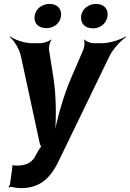

<svg xmlns="http://www.w3.org/2000/svg" viewBox="-20 -749 665 982"><path d="M44 100 31 194C30 199 26 205 24 206L25 210C28 208 36 206 40 207C54 211 71 213 91 213C191 213 243 151 278 79L540 -462C557 -498 600 -543 625 -560L623 -563C597 -546 540 -528 502 -528H458C443 -528 418 -538 412 -547L409 -545C415 -536 412 -507 405 -492L348 -360C303 -258 265 -120 254 -40H258C269 -120 269 -258 252 -360L231 -492C228 -507 235 -536 243 -545L240 -547C232 -538 203 -528 188 -528H144C105 -528 54 -546 32 -563L30 -560C51 -543 80 -498 87 -461L183 -17C183 -13 190 3 194 3V-1C190 -1 181 14 178 18L165 41C147 80 118 98 66 98C60 98 53 97 47 97C46 97 46 95 46 94L42 96C43 97 44 99 44 100ZM217 -605C255 -605 287 -629 292 -667C297 -704 272 -729 234 -729C196 -729 162 -705 157 -667C152 -628 178 -605 217 -605ZM455 -604C493 -604 525 -629 530 -667C535 -704 510 -729 472 -729C434 -729 400 -705 395 -667C390 -629 416 -604 455 -604Z"/></svg>

Font: Asimov
Style: EdgeIt
Weight: 500
Designer: Google
Version: Version 2.000980: 2014